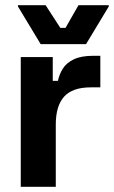

<svg xmlns="http://www.w3.org/2000/svg" viewBox="-20 -720 439 740"><path d="M195 0H60V-500H183.3V-408.3H203.3Q208.3 -433.3 222.1 -455.4Q235.8 -477.5 264.2 -491.2Q292.5 -505 340 -505H366.7V-383.3H330Q259.2 -383.3 227.1 -347.5Q195 -311.7 195 -240ZM311.7 -550H136.7L49.2 -695V-700H155.8L212.5 -612.5H232.5L282.5 -700H399.2V-695Z"/></svg>

Font: Familjen Grotesk Variable
Style: Regular
Weight: 400
Designer: Anders Wikstroem, Jonas Baeckman, Matilda Gysing, Kristian Moeller
Foundry: Familjen STHLM AB
Version: Version 2.000